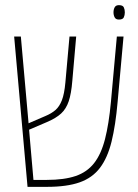

<svg xmlns="http://www.w3.org/2000/svg" viewBox="-20 -726 535 746"><path d="M87 0 35 -584H61L91 -247L156 -275Q180 -285 195.5 -298.5Q211 -312 220.5 -336.5Q230 -361 234 -405L250 -584H276L261 -412Q257 -362 247 -332.5Q237 -303 217.5 -285Q198 -267 163 -252L93 -222L110 -27H162Q229 -27 273.5 -42Q318 -57 345.5 -92Q373 -127 388 -185.5Q403 -244 411 -330L434 -584H460L437 -330Q429 -239 413.5 -176Q398 -113 368.5 -74Q339 -35 289.5 -17.5Q240 0 162 0ZM442 -650Q430 -650 425.5 -658.5Q421 -667 421 -678Q421 -689 425.5 -697.5Q430 -706 442 -706Q457 -706 461 -697.5Q465 -689 465 -678Q465 -667 461 -658.5Q457 -650 442 -650Z"/></svg>

Font: Noto Sans Hebrew ExtraCondensed Thin
Style: Regular
Weight: 100
Width: 2
Designer: Monotype Design Team
Foundry: Monotype Imaging Inc.
Version: Version 2.004; ttfautohint (v1.8.4.7-5d5b)